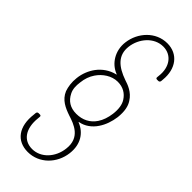

<svg xmlns="http://www.w3.org/2000/svg" viewBox="-290 -750 999 999"><g transform="rotate(45 209.5 -250.0)"><path d="M164 207C248 207 313 140 323 56C332 -18 296 -68 243 -89C240 -90 240 -91 243 -92C278 -98 310 -121 331 -153C350 -181 362 -216 367 -253C372 -299 365 -331 350 -354C325 -395 283 -409 258 -417C187 -442 139 -480 148 -552C156 -618 207 -680 275 -680C336 -680 375 -628 366 -556L365 -545C364 -539 367 -535 373 -535H383C389 -535 393 -539 394 -545L395 -557C404 -644 357 -707 278 -707C193 -707 130 -636 120 -556C111 -487 149 -428 204 -407C207 -406 207 -404 203 -404C165 -395 132 -372 109 -341C90 -315 76 -282 72 -245C68 -211 73 -181 81 -158C100 -112 142 -94 183 -80C230 -65 305 -40 293 53C285 123 234 180 169 180C105 180 69 128 78 45L79 34C80 28 77 24 71 24H61C55 24 51 28 50 34L49 46C36 146 82 207 164 207ZM202 -112C157 -112 127 -132 109 -168C98 -189 97 -214 101 -242C104 -271 113 -297 128 -319C152 -355 193 -383 237 -383C277 -383 305 -365 323 -337C337 -316 342 -285 337 -247C333 -217 324 -189 309 -167C285 -131 248 -112 202 -112Z"/></g></svg>

Font: Barlow Thin
Style: Italic
Weight: 250
Italic angle: -7°
Designer: Jeremy Tribby
Foundry: Tribby Type
Version: Version 1.422;hotconv 1.0.109;makeotfexe 2.5.65596